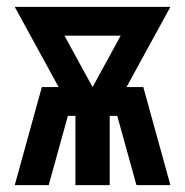

<svg xmlns="http://www.w3.org/2000/svg" viewBox="-20 -540 540 560"><path d="M23 0 102 -286H151L23 -520H477L349 -286H398L477 0H378L322 -202H300V0H200V-202H178L122 0ZM250 -286 332 -436H168Z"/></svg>

Font: Iosevka Extrabold
Style: Regular
Weight: 800
Monospace: yes
Designer: Belleve Invis
Foundry: Belleve Invis
Version: Version 32.5.0; ttfautohint (v1.8.4)